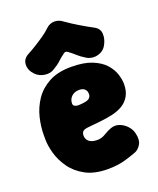

<svg xmlns="http://www.w3.org/2000/svg" viewBox="-145 -852 791 961"><g transform="rotate(-20 250.5 -371.0)"><path d="M263 22Q191 22 143.5 -4Q96 -30 68.5 -69.5Q41 -109 29.5 -150.5Q18 -192 18 -225V-250Q18 -293 29.5 -340.5Q41 -388 68.5 -429Q96 -470 143.5 -496Q191 -522 263 -522Q330 -522 373 -504.5Q416 -487 440 -460.5Q464 -434 473.5 -404.5Q483 -375 483 -352Q483 -313 468 -287.5Q453 -262 428.5 -247.5Q404 -233 372.5 -226Q341 -219 307.5 -215.5Q274 -212 243 -209Q219 -207 211.5 -199Q204 -191 204 -178Q204 -165 210.5 -154.5Q217 -144 230.5 -138.5Q244 -133 263 -133Q285 -133 307 -146.5Q329 -160 347 -166Q370 -174 392.5 -165.5Q415 -157 431.5 -139Q448 -121 453 -99Q462 -62 449.5 -40.5Q437 -19 419 -11Q400 -3 358 9.5Q316 22 263 22ZM235 -329Q277 -331 289 -340Q301 -349 301 -364Q301 -376 296 -384Q291 -392 282.5 -396Q274 -400 263 -400Q246 -400 233.5 -394Q221 -388 213 -376Q205 -364 205 -347Q205 -337 215 -332.5Q225 -328 235 -329ZM441 -666Q467 -652 469 -625.5Q471 -599 458 -573L457 -571Q446 -548 426 -538Q406 -528 385.5 -529Q365 -530 349 -540Q324 -555 308 -570Q292 -585 272 -599Q263 -605 254 -599Q234 -585 218.5 -570Q203 -555 177 -540Q156 -526 127 -530Q98 -534 79 -553L77 -555Q53 -580 54 -610Q55 -640 85 -656Q106 -667 131 -682.5Q156 -698 179 -714Q202 -730 217 -745Q237 -764 261.5 -764Q286 -764 306 -748Q337 -726 373 -704.5Q409 -683 441 -666Z"/></g></svg>

Font: Winky Sans ExtraBold
Style: Regular
Weight: 800
Designer: Simon Atzbach
Foundry: typofactur
Version: Version 1.205